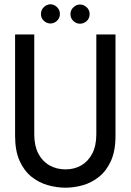

<svg xmlns="http://www.w3.org/2000/svg" viewBox="-20 -860 606 891"><path d="M516 -230V-700H427V-237Q427 -184 408.5 -148Q390 -112 358 -93Q326 -74 284 -74Q242 -74 209 -93Q176 -112 157.5 -148Q139 -184 139 -237V-700H50V-230Q50 -160 71 -113.5Q92 -67 126.5 -39.5Q161 -12 202.5 -0.5Q244 11 284 11Q324 11 364.5 -0.5Q405 -12 439.5 -39.5Q474 -67 495 -113.5Q516 -160 516 -230ZM214 -751Q197 -751 183.5 -763.5Q170 -776 170 -795Q170 -814 183.5 -827Q197 -840 214 -840Q231 -840 244.5 -827Q258 -814 258 -795Q258 -776 244.5 -763.5Q231 -751 214 -751ZM351 -750Q334 -750 320.5 -762.5Q307 -775 307 -795Q307 -813 320.5 -826Q334 -839 351 -839Q369 -839 382.5 -826Q396 -813 396 -795Q396 -775 382.5 -762.5Q369 -750 351 -750Z"/></svg>

Font: Phudu Light
Style: Regular
Weight: 400
Version: Version 1.005;gftools[0.9.23]